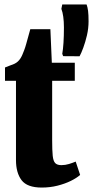

<svg xmlns="http://www.w3.org/2000/svg" viewBox="-20 -836 419 865"><path d="M168 9Q102.5 9 77.2 -24.2Q52 -57.5 52 -115V-472H2.5V-532Q13.5 -537 24.2 -540.5Q35 -544 44.2 -548.2Q53.5 -552.5 60.5 -559Q67 -565 72 -572.8Q77 -580.5 81 -590Q85 -599.5 89 -610Q94 -623 98.2 -638.5Q102.5 -654 107.2 -671Q112 -688 116.5 -704.5H207L213.5 -553.5H317V-472H215V-204.5Q215 -158.5 217.5 -134.2Q220 -110 229 -101Q238 -92 256.5 -92Q274 -92 291 -97.2Q308 -102.5 321 -108L341 -48Q325.5 -34 299 -21Q272.5 -8 239 0.5Q205.5 9 168 9ZM338.5 -582.5 264.5 -583 260.5 -593.5Q264 -612.5 266 -643.2Q268 -674 268 -712.5Q268 -739 265 -760.5Q262 -782 256.5 -796L260.5 -816H370Q374.5 -804.5 376.8 -787Q379 -769.5 379 -740Q379 -708.5 371.8 -677.2Q364.5 -646 355.2 -621Q346 -596 338.5 -582.5Z"/></svg>

Font: Merriweather 24pt SemiCondensed Black
Style: Regular
Weight: 900
Width: 4
Designer: Eben Sorkin
Foundry: Eben Sorkin
Version: Version 2.100